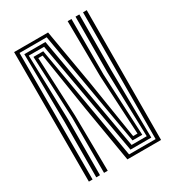

<svg xmlns="http://www.w3.org/2000/svg" viewBox="-190 -913 939 1027"><g transform="rotate(-30 279.5 -400.0)"><path d="M55.4 0V-800H265.2L324.3 -457.1L382.2 -92.6H409.1L389.5 -457.5L386.1 -800H409.7V-457.5L428 -74.1H367.8L246 -781.5H78.3V0ZM101.2 0 102.5 -342.5 97.1 -763H227.5L351.4 -55.6H444.8L433.3 -457.5L434.6 -800H458.2L456.8 -457.5L462.3 -37H333.6L208.4 -744.4H113.9L125.4 -342.5L124.1 0ZM149 0V-342.5L132.1 -725.9H192.6L314.4 -18.5H478.4L481.1 -800H504L501.3 0H293.2L235 -345.5L178.2 -707.4H151.6L167.9 -342.5L171.9 0Z"/></g></svg>

Font: Big Shoulders Inline Text Thin
Style: Regular
Weight: 100
Designer: Patric King
Foundry: XO Type Co
Version: Version 2.002